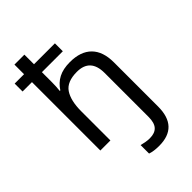

<svg xmlns="http://www.w3.org/2000/svg" viewBox="-291 -861 1201 1201"><g transform="rotate(-45 309.5 -260.0)"><path d="M369 240Q321 240 290 229V154Q304 158 323.5 161.5Q343 165 361 165Q406 165 428 141Q450 117 450 65V-324Q450 -452 332 -452Q244 -452 210.5 -402Q177 -352 177 -258V0H88V-605H5V-675H88V-760H176V-675H361V-605H176V-517Q176 -498 175 -479Q174 -460 172 -443H177Q203 -484 243.5 -505Q284 -526 344 -526Q439 -526 488.5 -476Q538 -426 538 -330V61Q538 240 369 240Z"/></g></svg>

Font: Noto Sans Living
Style: Regular
Weight: 400
Designer: Monotype Design Team
Foundry: Monotype Imaging Inc.
Version: Version 2.013; ttfautohint (v1.8.4.7-5d5b)